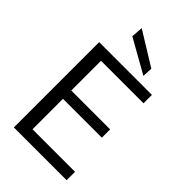

<svg xmlns="http://www.w3.org/2000/svg" viewBox="-275 -1023 1114 1114"><g transform="rotate(45 282.0 -466.0)"><path d="M74 0V-700H507V-631H158V-387H477V-319H158V-69H507V0ZM394 -743 186 -860 191 -932 397 -805Z"/></g></svg>

Font: DM Sans 20pt
Style: Regular
Weight: 400
Version: Version 4.004;gftools[0.9.30]